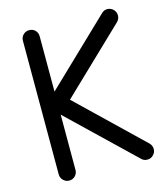

<svg xmlns="http://www.w3.org/2000/svg" viewBox="-116 -866 853 973"><g transform="rotate(-15 310.5 -380.0)"><path d="M537 15Q519 15 507 3L171 -319V-29Q171 -11 158.5 2Q146 15 127 15Q109 15 96 2Q83 -11 83 -29V-730Q83 -749 96 -761.5Q109 -774 127 -774Q146 -774 158.5 -761.5Q171 -749 171 -730V-440L507 -762Q520 -775 538 -774.5Q556 -774 569 -761Q582 -747 581.5 -729Q581 -711 568 -698L236 -380L568 -61Q581 -48 581.5 -30Q582 -12 569 1Q557 15 537 15Z"/></g></svg>

Font: Hanken
Style: Book
Weight: 400
Designer: Alfredo Marco Pradil
Foundry: Hanken Design Co.
Version: Version 2.06 2014